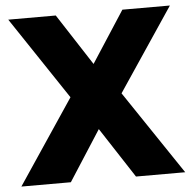

<svg xmlns="http://www.w3.org/2000/svg" viewBox="-50 -731 782 781"><g transform="rotate(-5 341.0 -340.5)"><path d="M206 -681 361 -442H323L478 -681H672L430 -320L429 -366L675 0H474L315 -244H365L208 0H6L251 -366L253 -320L12 -681Z"/></g></svg>

Font: Gabarito ExtraBold
Style: Regular
Weight: 800
Designer: Leandro Assis / Alvaro Franca / Felipe Casaprima
Foundry: Naipe Foundry
Version: Version 1.000